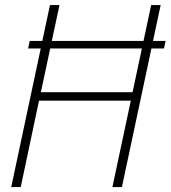

<svg xmlns="http://www.w3.org/2000/svg" viewBox="-20 -758 691 778"><path d="M94 -561.5 100.5 -592H651L644.5 -561.5ZM631 -737.5 474 0H435.5L514 -368.5L527.5 -350H121L142 -368.5L64 0H25.5L182.5 -737.5H221L141.5 -365L127.5 -384.5H534L513 -365L592.5 -737.5Z"/></svg>

Font: Epilogue ExtraLight
Style: Italic
Weight: 250
Italic angle: -12°
Designer: Tyler Finck
Foundry: Etcetera Type Co
Version: Version 2.112